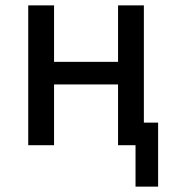

<svg xmlns="http://www.w3.org/2000/svg" viewBox="-20 -540 640 714"><path d="M484 154V0H419V-226H181V0H85V-520H181V-310H419V-520H515V-84H568V154Z"/></svg>

Font: Iosevka Medium Extended
Style: Regular
Weight: 500
Width: 7
Monospace: yes
Designer: Belleve Invis
Foundry: Belleve Invis
Version: Version 32.5.0; ttfautohint (v1.8.4)